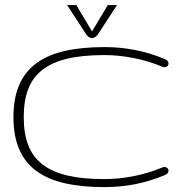

<svg xmlns="http://www.w3.org/2000/svg" viewBox="-20 -744 733 774"><path d="M34.2 -272Q34.2 -348.1 57.4 -401.6Q80.6 -455.1 126.5 -489Q172.4 -522.9 241 -538.6Q309.6 -554.2 400.4 -554.2Q463.4 -554.2 523.4 -542.7Q583.5 -531.2 644.5 -505.9Q654.8 -501.5 657.7 -494.9Q660.6 -488.3 658.4 -482.7Q656.2 -477.1 649.7 -474.1Q643.1 -471.2 634.3 -475.1Q578.1 -498.5 517.6 -510.3Q457 -522 400.4 -522Q313.5 -522 252 -507.6Q190.4 -493.2 151.1 -462.6Q111.8 -432.1 93.8 -385Q75.7 -337.9 75.7 -272Q75.7 -206.1 93.8 -158.9Q111.8 -111.8 151.1 -81.3Q190.4 -50.8 252 -36.4Q313.5 -22 400.4 -22Q457 -22 517.6 -33.7Q578.1 -45.4 634.3 -68.8Q643.1 -72.3 649.7 -69.6Q656.2 -66.9 658.4 -61.3Q660.6 -55.7 657.7 -49.1Q654.8 -42.5 644.5 -38.1Q583.5 -12.7 523.4 -1.2Q463.4 10.3 400.4 10.3Q309.6 10.3 241 -5.4Q172.4 -21 126.5 -54.9Q80.6 -88.9 57.4 -142.3Q34.2 -195.8 34.2 -272ZM351.1 -617.2 414.6 -723.6H451.7L377 -608.9Q364.3 -590.3 351.1 -590.3Q336.9 -590.3 325.2 -608.9L250.5 -723.6H287.6Z"/></svg>

Font: Gruppo
Style: Regular
Weight: 400
Foundry: Vernon Adams
Version: Version 1.000